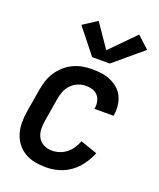

<svg xmlns="http://www.w3.org/2000/svg" viewBox="-143 -857 787 952"><g transform="rotate(20 250.0 -380.5)"><path d="M215 8Q184 8 155.5 2.5Q127 -3 102.5 -17.5Q78 -32 61 -54.5Q44 -77 36 -104Q28 -131 28 -161Q28 -191 33 -221L53 -341Q57 -366 65 -390.5Q73 -415 87.5 -437.5Q102 -460 122 -478Q142 -496 166 -507.5Q190 -519 215.5 -523.5Q241 -528 265 -528Q291 -528 315.5 -524.5Q340 -521 362.5 -511.5Q385 -502 403 -486.5Q421 -471 431.5 -449.5Q442 -428 445 -403Q448 -378 444 -353Q443 -351 443 -349.5Q443 -348 443 -347H342Q342 -348 342.5 -348.5Q343 -349 343 -350Q346 -368 342.5 -385.5Q339 -403 328 -416Q317 -429 300 -434.5Q283 -440 265 -440Q244 -440 223 -431.5Q202 -423 186.5 -406.5Q171 -390 163 -369Q155 -348 152 -327L132 -207Q128 -184 129 -161Q130 -138 140.5 -119Q151 -100 171 -90Q191 -80 215 -80Q234 -80 254 -86.5Q274 -93 290.5 -106.5Q307 -120 318.5 -137.5Q330 -155 337 -174L426 -143Q413 -111 392.5 -82Q372 -53 343.5 -32Q315 -11 281 -1.5Q247 8 215 8ZM244 -584 139 -716 213 -764 298 -640 425 -769 488 -711 337 -584Z"/></g></svg>

Font: Iosevka SS04 Semibold
Style: Italic
Weight: 600
Italic angle: -9°
Monospace: yes
Designer: Belleve Invis
Foundry: Belleve Invis
Version: Version 19.0.0; ttfautohint (v1.8.4)